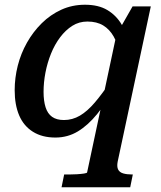

<svg xmlns="http://www.w3.org/2000/svg" viewBox="-20 -568 679 811"><path d="M240 223 251 169H273Q288 169 305 168Q322 167 335 165Q348 163 348 160L474 -432L479 -434L540 -541H617L477 115Q473 136 479 148Q485 160 500.5 164.5Q516 169 538 169H541L530 223ZM525 -379 485 -344Q477 -384 460 -414Q443 -444 416 -460.5Q389 -477 349 -477Q314 -477 285.5 -459Q257 -441 234 -410.5Q211 -380 195.5 -341.5Q180 -303 172 -261.5Q164 -220 164 -180Q164 -142 172.5 -115Q181 -88 200 -74.5Q219 -61 250 -61Q286 -61 317.5 -79.5Q349 -98 380.5 -135Q412 -172 449 -227L465 -197Q429 -134 390.5 -86.5Q352 -39 309 -13Q266 13 214 13Q158 13 119 -11.5Q80 -36 61 -80.5Q42 -125 42 -187Q42 -239 55 -290.5Q68 -342 94 -388Q120 -434 156.5 -470Q193 -506 239 -527Q285 -548 339 -548Q396 -548 433.5 -525.5Q471 -503 493.5 -465Q516 -427 525 -379Z"/></svg>

Font: Roboto Serif Medium
Style: Italic
Weight: 500
Italic angle: -10°
Designer: Greg Gazdowicz
Foundry: Commercial Type
Version: Version 1.008